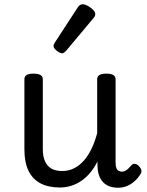

<svg xmlns="http://www.w3.org/2000/svg" viewBox="-20 -859 686 897"><path d="M260 17Q207 17 170 -2Q133 -21 113.5 -60.5Q94 -100 94 -161V-489Q94 -502 104.5 -508.5Q115 -515 136 -515Q158 -515 169 -508.5Q180 -502 180 -489V-163Q180 -129 190 -106Q200 -83 220 -71.5Q240 -60 271 -60Q301 -60 326.5 -73Q352 -86 372.5 -109.5Q393 -133 408.5 -166Q424 -199 434 -237V-489Q434 -502 444.5 -508.5Q455 -515 477 -515Q498 -515 509 -508.5Q520 -502 520 -489V-99Q520 -84 523.5 -74.5Q527 -65 534 -61Q541 -57 550 -57Q558 -57 565.5 -61Q573 -65 580.5 -72.5Q588 -80 595 -88Q602 -95 611.5 -93.5Q621 -92 630 -82Q637 -75 640 -65.5Q643 -56 637 -47Q626 -28 610 -13.5Q594 1 574.5 9.5Q555 18 533 18Q509 18 491.5 11.5Q474 5 462 -7.5Q450 -20 443.5 -37.5Q437 -55 436 -76L435 -104Q420 -74 400.5 -51Q381 -28 358.5 -13Q336 2 311 9.5Q286 17 260 17ZM271 -610Q260 -610 245 -622Q230 -634 230 -644Q230 -647 231 -650Q232 -653 236 -660L343 -824Q348 -832 353.5 -835.5Q359 -839 367 -839Q377 -839 390.5 -831.5Q404 -824 414.5 -813.5Q425 -803 425 -794Q425 -787 422.5 -782.5Q420 -778 413 -770L290 -623Q278 -610 271 -610Z"/></svg>

Font: Playwrite IT Moderna
Style: Regular
Weight: 400
Designer: Veronika Burian, José Scaglione
Foundry: TypeTogether
Version: Version 1.002